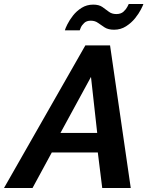

<svg xmlns="http://www.w3.org/2000/svg" viewBox="-73 -936 738 956"><path d="M352 -710H475L578 0H436L414 -177H185L89 0H-53ZM411 -274 380 -553 228 -274ZM495 -788Q466 -788 448 -799.5Q430 -811 415 -822Q400 -833 379 -833Q358 -833 346 -821.5Q334 -810 329 -798Q324 -786 324 -785H250Q252 -794 262.5 -815Q273 -836 290.5 -858.5Q308 -881 333.5 -897Q359 -913 391 -913Q420 -913 437 -901Q454 -889 469 -877.5Q484 -866 506 -866Q529 -866 542 -878Q555 -890 561 -902Q567 -914 568 -916H641Q639 -909 628.5 -888.5Q618 -868 599.5 -845Q581 -822 554.5 -805Q528 -788 495 -788Z"/></svg>

Font: Raleway
Style: Bold Italic
Weight: 700
Italic angle: -12°
Designer: Matt McInerney, Pablo Impallari, Rodrigo Fuenzalida
Foundry: Matt McInerney, Pablo Impallari, Rodrigo Fuenzalida
Version: Version 4.101;RELEASE